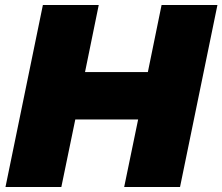

<svg xmlns="http://www.w3.org/2000/svg" viewBox="-20 -750 892 770"><path d="M852 -730 702 0H478L534 -271H282L226 0H2L152 -730H376L321 -461H573L628 -730Z"/></svg>

Font: Nacelle Black
Style: Italic
Weight: 900
Italic angle: -12°
Designer: Sora Sagano
Foundry: Sora Sagano
Version: Version 1.000;FEAKit 1.0